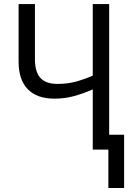

<svg xmlns="http://www.w3.org/2000/svg" viewBox="-20 -734 650 942"><path d="M515.6 -713.9V-72.8H588.9V188.5H511.7V0H435.1V-295.4Q385.7 -273.9 341.1 -262Q296.4 -250 247.1 -250Q161.1 -250 116.2 -296.4Q71.3 -342.8 71.3 -431.2V-713.9H151.4V-443.4Q151.4 -382.3 177.7 -352.3Q204.1 -322.3 261.7 -322.3Q309.1 -322.3 348.4 -332.5Q387.7 -342.8 435.1 -362.8V-713.9Z"/></svg>

Font: Open Sans SemiCondensed
Style: Regular
Weight: 400
Width: 4
Designer: Monotype Design Team
Foundry: Monotype Imaging Inc.
Version: Version 3.000